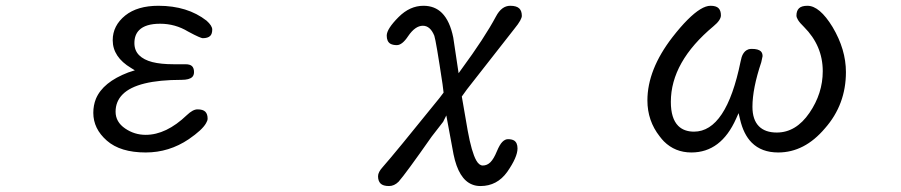

<svg xmlns="http://www.w3.org/2000/svg" viewBox="-20 -500 3040 648"><path d="M471.7 14.6Q550.8 14.6 617.2 -30.3Q662.6 -61.5 675.3 -84Q680.7 -92.8 680.7 -99.6Q680.7 -115.2 672.9 -123Q665 -130.9 646.5 -130.9Q630.9 -130.9 610.4 -111.3Q541 -44.9 471.7 -44.9Q433.6 -44.9 402.3 -66.4Q370.1 -88.4 370.1 -123Q370.1 -157.7 394 -181.6Q442.9 -230.5 592.8 -230.5Q619.1 -230.5 628.9 -240.2Q634.8 -246.1 634.8 -256.8Q634.8 -270 628.2 -276.6Q621.6 -283.2 605.5 -283.2H565.4Q522.9 -283.2 494.1 -290.5Q465.3 -297.9 449.5 -313.7Q433.6 -329.6 433.6 -354.5Q433.6 -382.3 449.7 -398.4Q471.2 -419.9 520.5 -419.9Q571.3 -419.9 614.7 -393.6Q638.2 -380.9 649.7 -376Q661.1 -371.1 664.1 -371.1Q681.6 -371.1 689.5 -378.9Q696.3 -385.7 696.3 -400.4Q696.3 -413.1 677.2 -430.2Q612.8 -480.5 514.6 -480.5Q443.8 -480.5 402.8 -447.8Q360.4 -413.6 360.4 -364.3Q360.4 -307.6 422.4 -270.5L435.1 -262.7L412.6 -255.4Q327.1 -222.7 303.7 -166.5Q294.9 -144.5 294.9 -119.1Q294.9 -65.4 340.6 -25.4Q386.2 14.6 471.7 14.6Z M1255.9 94.7Q1255.9 110.8 1264.4 119.4Q1272.9 127.9 1293 127.9Q1310.5 127.9 1325.2 113.3Q1349.1 86.4 1437 -39.1L1475.6 -88.9L1486.3 -110.4L1510.7 21Q1527.8 104.5 1573.2 122.6Q1585.9 127.9 1601.6 127.9Q1657.7 127.9 1691.9 80.1Q1726.6 30.3 1726.6 1Q1726.6 -18.6 1714.8 -25.9Q1707 -30.3 1694.3 -30.3Q1684.6 -30.3 1675.3 -21Q1666.5 -12.2 1656.7 11.2Q1646.5 36.1 1635.3 47.4Q1624 58.6 1609.4 58.6Q1597.2 58.6 1587.4 41.5Q1571.8 13.7 1558.6 -58.6L1538.6 -174.3L1556.2 -198.7L1715.3 -401.9Q1730 -419.9 1735.6 -430.4Q1741.2 -440.9 1741.2 -446.3Q1741.2 -462.9 1732.9 -471.2Q1723.6 -480.5 1702.1 -480.5Q1672.9 -480.5 1653.8 -444.3Q1615.2 -372.1 1537.6 -266.6L1527.8 -252.9L1509.8 -373Q1498.5 -429.2 1471.7 -456.1Q1447.3 -480.5 1409.2 -480.5Q1363.3 -480.5 1325.2 -442.4Q1285.2 -402.3 1285.2 -379.9Q1285.2 -359.9 1297.4 -352.5Q1305.7 -347.7 1319.3 -347.7Q1337.4 -347.7 1357.4 -377.9Q1381.3 -413.1 1407.2 -413.1Q1432.1 -413.1 1445.8 -379.4Q1451.7 -361.8 1473.6 -215.8L1477.1 -187.5L1463.4 -169.4Q1311 19.5 1271.5 64Q1255.9 81.1 1255.9 94.7Z M2313.5 14.6Q2413.6 14.6 2464.4 -99.6L2472.7 -118.2L2477.5 -98.1Q2489.3 -46.4 2517.1 -18.6Q2550.3 14.6 2606.4 14.6Q2695.3 14.6 2764.2 -66.9Q2835 -147 2835 -256.8Q2835 -333 2790 -408.7Q2746.1 -480.5 2705.1 -480.5Q2685.1 -480.5 2676.5 -471.9Q2668 -463.4 2668 -447.3Q2668 -441.4 2673.3 -432.6Q2679.2 -422.9 2693.4 -409.2Q2756.8 -345.7 2756.8 -259.8Q2756.8 -184.6 2711.9 -119.1Q2666.5 -52.7 2601.6 -52.7Q2562.5 -52.7 2541.5 -73.7Q2519.5 -95.7 2519.5 -139.6Q2519.5 -201.2 2549.3 -290L2553.7 -310.5Q2553.7 -320.8 2547.9 -326.7Q2539.1 -335 2517.6 -335Q2510.3 -335 2505.9 -333.5Q2498.5 -330.6 2494.6 -326.7Q2490.7 -322.8 2487.8 -317.9Q2482.4 -308.6 2479.5 -292.5Q2431.2 -55.7 2322.3 -55.7Q2288.6 -55.7 2269 -75.2Q2244.1 -100.1 2244.1 -156.2Q2244.1 -291.5 2388.2 -411.6Q2413.1 -432.1 2413.1 -448.2Q2413.1 -464.4 2405 -472.4Q2397 -480.5 2377.9 -480.5Q2347.7 -480.5 2300.3 -433.1Q2276.9 -409.7 2249.5 -374.5Q2165 -265.1 2165 -161.1Q2165 -92.3 2206.5 -39.6Q2213.9 -29.8 2220.7 -22.9Q2258.3 14.6 2313.5 14.6Z"/></svg>

Font: YuPearl-Light
Style: Light
Weight: 300
Designer: Max Yao
Foundry: Max-Everyday
Version: Version 1.011; ttfautohint (v1.8.3)